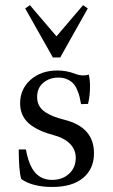

<svg xmlns="http://www.w3.org/2000/svg" viewBox="-20 -724 443 755"><path d="M188 -498 79.1 -690.9 97.7 -703.6 202.1 -581.1 306.6 -703.6 325.2 -690.9 216.8 -498ZM63.5 -20Q53.7 -52.2 53.7 -136.2H82Q92.8 -74.7 117.9 -45.7Q143.1 -16.6 184.6 -16.6Q225.6 -16.6 251.7 -40.8Q277.8 -64.9 277.8 -103.5Q277.8 -136.2 254.6 -159.2Q231.4 -182.1 189.9 -192.9Q164.1 -199.7 143.8 -208.3Q123.5 -216.8 102.8 -231.2Q82 -245.6 70.6 -267.6Q59.1 -289.6 59.1 -317.9Q59.1 -373.5 100.1 -410.2Q141.1 -446.8 206.5 -446.8Q242.2 -446.8 277.3 -433.1Q304.2 -422.9 329.1 -430.7Q334 -410.6 334 -383.3Q334 -349.1 326.2 -315.4L298.8 -314.5Q295.4 -333 292.5 -345Q289.6 -356.9 282.7 -372.3Q275.9 -387.7 267.1 -396.7Q258.3 -405.8 243.7 -412.4Q229 -418.9 209.5 -418.9Q174.8 -418.9 150.4 -398.7Q126 -378.4 126 -342.3Q126 -322.8 134.5 -307.6Q143.1 -292.5 159.4 -282.2Q175.8 -272 192.9 -265.4Q210 -258.8 233.9 -252.9Q349.6 -223.6 349.6 -121.6Q349.6 -60.1 306.9 -24.4Q264.2 11.2 186 11.2Q107.9 11.2 63.5 -20Z"/></svg>

Font: Elstob
Style: Regular
Weight: 400
Designer: Peter S. Baker
Version: Version 1.015